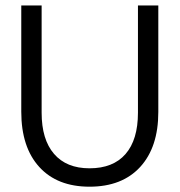

<svg xmlns="http://www.w3.org/2000/svg" viewBox="-20 -684 667 713"><path d="M492.3 -265.5C492.3 -198.5 476.9 -147.4 446.2 -112C415.5 -76.7 370.9 -59 312.5 -59C255.4 -59 211.4 -76.8 180.7 -112.5C150 -148.1 134.6 -199.1 134.6 -265.5V-663.7H59V-269.1C59 -181.2 81.3 -112.9 125.8 -64C170.4 -15.1 232.6 9.3 312.5 9.3C393 9.3 455.7 -15.1 500.6 -64C545.4 -112.9 567.9 -180.9 567.9 -268.2V-663.7H492.3Z"/></svg>

Font: Diatome Awesome Regular
Style: Regular
Weight: 400
Designer: 15.100.17
Foundry: 15.100.17
Version: Version 1.008;Fontself Maker 3.5.8